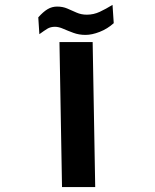

<svg xmlns="http://www.w3.org/2000/svg" viewBox="-20 -754 626 774"><path d="M230 0 219.7 -584.5H353.5L363.8 0ZM324.7 -613.3Q298.3 -613.3 275.9 -621.6Q253.4 -629.9 235.1 -637.9Q216.8 -646 201.7 -646Q183.6 -646 170.9 -638.2Q158.2 -630.4 138.7 -616.2L134.3 -684.1Q154.3 -706.5 171.9 -717Q189.5 -727.5 210.4 -727.5Q232.9 -727.5 251.5 -719.5Q270 -711.4 288.8 -703.1Q307.6 -694.8 330.1 -694.8Q357.4 -694.8 382.1 -706.3Q406.7 -717.8 433.6 -734.4L438.5 -660.6Q413.1 -637.7 381.8 -625.5Q350.6 -613.3 324.7 -613.3Z"/></svg>

Font: Cascadia Mono
Style: Bold
Weight: 700
Monospace: yes
Designer: Aaron Bell
Foundry: Saja Typeworks
Version: Version 2404.023; ttfautohint (v1.8.4)